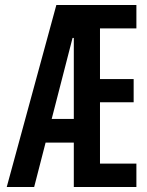

<svg xmlns="http://www.w3.org/2000/svg" viewBox="-20 -750 590 770"><path d="M7 0 206 -730H527V-636H381V-433H516V-340H381V-94H527V0H276V-598H271L117 0ZM119 -178V-273H327V-178Z"/></svg>

Font: M PLUS Code Latin SemiExpanded Medium
Style: Regular
Weight: 500
Width: 6
Designer: Coji Morishita
Foundry: UNDERFOREST DESIGN
Version: Version 1.002; ttfautohint (v1.8.3)